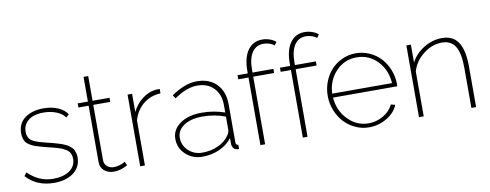

<svg xmlns="http://www.w3.org/2000/svg" viewBox="-63 -1050 3498 1371"><g transform="rotate(-10 1686.5 -365.0)"><path d="M237.8 9.8Q112.3 9.8 36.1 -74.2L54.2 -98.1Q95.7 -58.1 139.9 -39.1Q184.1 -20 236.8 -20Q310.1 -20 355 -51.3Q399.9 -82.5 399.9 -137.2Q399.9 -152.3 395.8 -164.6Q391.6 -176.8 385.3 -186Q378.9 -195.3 366 -203.6Q353 -211.9 341.6 -217.5Q330.1 -223.1 309.1 -229.5Q288.1 -235.8 271.7 -240Q255.4 -244.1 227.1 -251Q200.7 -257.8 184.3 -262.5Q168 -267.1 148.7 -273.7Q129.4 -280.3 118.4 -286.6Q107.4 -293 95.9 -302Q84.5 -311 78.9 -322Q73.2 -333 69.6 -347.2Q65.9 -361.3 65.9 -378.9Q65.9 -451.7 118.7 -489.7Q171.4 -527.8 252.9 -527.8Q313 -527.8 358.6 -507.6Q404.3 -487.3 424.8 -454.1L402.8 -435.1Q382.3 -464.8 340.8 -481.4Q299.3 -498 249 -498Q207 -498 174.3 -486.8Q141.6 -475.6 120.4 -449.2Q99.1 -422.9 99.1 -383.8Q99.1 -364.3 105 -350.3Q110.8 -336.4 119.4 -327.1Q127.9 -317.9 147.7 -309.3Q167.5 -300.8 184.3 -295.9Q201.2 -291 234.9 -282.2Q259.8 -276.4 274.2 -272.5Q288.6 -268.6 308.8 -262.9Q329.1 -257.3 340.8 -252.7Q352.5 -248 367.4 -241.2Q382.3 -234.4 390.9 -227.5Q399.4 -220.7 408.7 -211.4Q418 -202.1 422.4 -191.9Q426.8 -181.6 429.9 -168.9Q433.1 -156.2 433.1 -141.1Q433.1 -71.8 379.6 -31Q326.2 9.8 237.8 9.8Z M771.5 -23.9Q771 -23.9 764.6 -20.3Q758.3 -16.6 749.5 -12.7Q740.7 -8.8 728.8 -4.6Q716.8 -0.5 701.4 2.2Q686 4.9 670.4 4.9Q629.9 4.9 602.3 -18.3Q574.7 -41.5 574.7 -81.1V-490.2H500.5V-520H574.7V-699.2H608.4V-520H731.4V-490.2H608.4V-85.9Q610.4 -58.1 629.9 -42.5Q649.4 -26.9 676.8 -26.9Q696.3 -26.9 716.1 -32.7Q735.8 -38.6 746.1 -43.9Q756.3 -49.3 758.8 -51.8Z M1095.2 -487.8Q1023.4 -484.9 970.5 -442.1Q917.5 -399.4 896.5 -327.1V0H862.3V-520H895V-388.2Q921.9 -442.9 967.5 -478Q1013.2 -513.2 1063.5 -519Q1076.7 -520 1095.2 -520Z M1143.1 -148.9Q1143.1 -216.3 1203.4 -258.5Q1263.7 -300.8 1358.9 -300.8Q1448.7 -300.8 1526.9 -272.9V-328.1Q1526.9 -404.8 1481.9 -450.9Q1437 -497.1 1362.8 -497.1Q1285.2 -497.1 1195.8 -434.1L1179.2 -459Q1279.3 -527.8 1364.7 -527.8Q1455.1 -527.8 1508.1 -473.4Q1561 -418.9 1561 -326.2V-51.8Q1561 -29.8 1579.1 -29.8V0Q1564.9 1.5 1560.1 -1Q1546.4 -3.9 1538.1 -15.4Q1529.8 -26.9 1528.8 -42V-86.9Q1493.2 -41 1436.3 -15.6Q1379.4 9.8 1314 9.8Q1241.2 9.8 1192.1 -36.1Q1143.1 -82 1143.1 -148.9ZM1508.8 -104Q1526.9 -126.5 1526.9 -147.9V-243.2Q1449.7 -272.9 1360.8 -272.9Q1277.8 -272.9 1226.8 -239.5Q1175.8 -206.1 1175.8 -150.9Q1175.8 -96.2 1216.6 -57.6Q1257.3 -19 1317.9 -19Q1378.9 -19 1430.9 -42.5Q1482.9 -65.9 1508.8 -104Z M1733.9 0V-490.2H1659.7V-520H1733.9V-539.1Q1733.9 -633.3 1771.5 -686.8Q1809.1 -740.2 1876 -740.2Q1904.8 -740.2 1931.6 -730.7Q1958.5 -721.2 1974.6 -706.1L1958 -683.1Q1945.3 -694.8 1923.8 -701.9Q1902.3 -709 1879.9 -709Q1826.2 -709 1797.1 -665Q1768.1 -621.1 1768.1 -539.1V-520H1919.9V-490.2H1768.1V0Z M2041.5 0V-490.2H1967.3V-520H2041.5V-539.1Q2041.5 -633.3 2079.1 -686.8Q2116.7 -740.2 2183.6 -740.2Q2212.4 -740.2 2239.3 -730.7Q2266.1 -721.2 2282.2 -706.1L2265.6 -683.1Q2252.9 -694.8 2231.4 -701.9Q2210 -709 2187.5 -709Q2133.8 -709 2104.7 -665Q2075.7 -621.1 2075.7 -539.1V-520H2227.5V-490.2H2075.7V0Z M2521 9.8Q2469.2 9.8 2422.1 -12.2Q2375 -34.2 2341.3 -70.8Q2307.6 -107.4 2287.8 -157.7Q2268.1 -208 2268.1 -263.2Q2268.1 -316.9 2287.4 -366Q2306.6 -415 2339.8 -450.4Q2373 -485.8 2419.2 -506.8Q2465.3 -527.8 2517.1 -527.8Q2569.8 -527.8 2616.7 -506.6Q2663.6 -485.4 2697 -449.2Q2730.5 -413.1 2750 -363.5Q2769.5 -314 2770 -259.8Q2770 -249 2769 -244.1H2303.2Q2310.5 -148.9 2373.5 -84Q2436.5 -19 2522.9 -19Q2580.1 -19 2630.1 -48.3Q2680.2 -77.6 2701.2 -124L2731.9 -116.2Q2710.4 -61.5 2650.6 -25.9Q2590.8 9.8 2521 9.8ZM2302.2 -272.9H2736.3Q2730 -371.1 2668 -434.6Q2606 -498 2518.1 -498Q2430.2 -498 2368.7 -434.1Q2307.1 -370.1 2302.2 -272.9Z M3297.9 0H3263.7V-290Q3263.7 -396.5 3233.2 -446.3Q3202.6 -496.1 3136.7 -496.1Q3065.4 -496.1 3002 -447Q2938.5 -397.9 2918 -325.2V0H2883.8V-520H2916.5V-390.1Q2948.2 -451.7 3010.7 -489.7Q3073.2 -527.8 3142.6 -527.8Q3223.1 -527.8 3260.5 -469.7Q3297.9 -411.6 3297.9 -293.9Z"/></g></svg>

Font: Rawline ExtraLight
Style: Regular
Weight: 275
Designer: Matt McInerney, Pablo Impallari, Rodrigo Fuenzalida
Foundry: Matt McInerney, Pablo Impallari, Rodrigo Fuenzalida
Version: Version 4.020;PS 004.020;hotconv 1.0.88;makeotf.lib2.5.64775